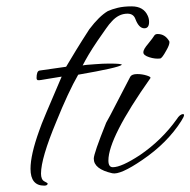

<svg xmlns="http://www.w3.org/2000/svg" viewBox="-20 -535 599 604"><path d="M119 49Q76 49 76 -4Q76 -48 103 -123Q108 -139 126 -181.5Q144 -224 174 -294L131 -287Q118 -285 110 -283.5Q102 -282 98 -283Q95 -285 95 -289Q95 -311 104 -313L188 -325Q201 -347 219 -376.5Q237 -406 261 -443Q292 -484 319 -500Q332 -506 350.5 -510.5Q369 -515 394 -515Q432 -515 445 -485Q449 -476 449 -466Q449 -446 434 -446Q417 -446 406 -475Q400 -492 381 -492Q353 -492 331 -467Q324 -460 313.5 -445Q303 -430 287 -407Q270 -382 258.5 -362.5Q247 -343 240 -329Q243 -330 253 -331Q263 -332 279 -333Q291 -334 302 -334.5Q313 -335 323 -335Q365 -335 363 -331Q353 -322 226 -300Q195 -246 157 -152Q109 -37 109 11Q109 30 119.5 35.5Q130 41 130 42Q130 49 119 49ZM484 -351Q468 -349 449.5 -355Q431 -361 431 -370Q431 -376 435 -382.5Q439 -389 445 -396Q462 -417 465 -422.5Q468 -428 476 -428Q499 -428 512 -406Q513 -405 513 -402Q513 -393 503 -376Q490 -352 484 -351ZM333 10Q275 -3 275 -36Q275 -52 314 -149Q325 -168 343.5 -204.5Q362 -241 390 -294Q395 -302 412 -302Q427 -302 441.5 -297.5Q456 -293 453 -289Q321 -102 321 -30Q321 -9 335 -9Q362 -9 420 -47Q489 -94 536 -160Q546 -176 556 -176Q559 -176 559 -173Q559 -168 550 -154Q506 -85 428 -32Q358 16 333 10Z"/></svg>

Font: Ephesis
Style: Regular
Weight: 400
Designer: Robert E. Leuschke
Foundry: Robert E. Leuschke
Version: Version 1.010; ttfautohint (v1.8.3)